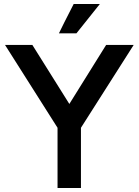

<svg xmlns="http://www.w3.org/2000/svg" viewBox="-20 -933 688 953"><path d="M265.6 -298.8Q201.2 -401.4 4.9 -710Q39.1 -710 140.6 -710Q186.5 -636.7 324.2 -417Q370.1 -490.2 506.8 -710Q541 -710 643.6 -710Q578.1 -607.4 381.8 -298.8Q381.8 -224.6 381.8 0Q352.5 0 265.6 0Q265.6 -75.2 265.6 -298.8ZM345.7 -913.1Q378.9 -913.1 475.6 -913.1Q446.3 -877 359.4 -767.6Q336.9 -767.6 272.5 -767.6Q290 -804.7 345.7 -913.1Z"/></svg>

Font: SSportsD
Style: Medium
Weight: 400
Designer: Swiss Typefaces
Version: Version 1.000